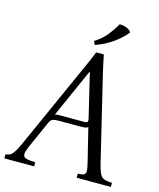

<svg xmlns="http://www.w3.org/2000/svg" viewBox="-153 -958 867 1047"><g transform="rotate(15 280.0 -434.5)"><path d="M489 -100Q498 -65 507.5 -49Q517 -33 532.5 -28.5Q548 -24 574 -23V0H381V-23Q405 -24 415 -28.5Q425 -33 425 -49Q425 -65 416 -100L371 -283Q364 -278 355 -276.5Q346 -275 336 -275H204Q184 -275 172.5 -271Q161 -267 153 -248L87 -100Q72 -66 72 -50Q72 -34 89.5 -29Q107 -24 141 -23V0H-27V-23Q-15 -24 -4.5 -28.5Q6 -33 17.5 -49Q29 -65 45 -100L263 -586Q275 -612 286 -637Q297 -662 307 -688H350Q355 -662 360.5 -637Q366 -612 372 -586ZM341 -305Q354 -305 359 -309.5Q364 -314 360 -330L301 -576H299L177 -302Q183 -304 190 -304.5Q197 -305 204 -305ZM391 -869Q410 -870 429.5 -862.5Q449 -855 458 -841Q430 -806 387.5 -775.5Q345 -745 289 -725L279 -745Q321 -771 346.5 -803Q372 -835 391 -869Z"/></g></svg>

Font: Bona Nova
Style: Italic
Weight: 400
Italic angle: -4°
Designer: Mateusz Machalski
Foundry: Capitalics
Version: Version 4.001; ttfautohint (v1.8.3)